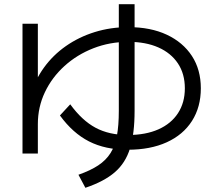

<svg xmlns="http://www.w3.org/2000/svg" viewBox="-20 -812 1040 913"><path d="M87 -82V-699H160V-359H125Q146 -431 189 -490.5Q232 -550 293.5 -593Q355 -636 430.5 -659.5Q506 -683 591 -683Q696 -683 773 -647Q850 -611 892.5 -546Q935 -481 935 -392Q935 -303 893 -237Q851 -171 773 -135.5Q695 -100 588 -100Q481 -100 403.5 -139.5Q326 -179 265 -263L314 -316Q370 -239 434.5 -204.5Q499 -170 588 -170Q673 -170 733.5 -197Q794 -224 826.5 -274Q859 -324 859 -392Q859 -461 826 -510.5Q793 -560 733 -586.5Q673 -613 591 -613Q502 -613 424 -582.5Q346 -552 286.5 -498Q227 -444 193.5 -373.5Q160 -303 160 -222V-82ZM353 19Q410 -1 447 -25.5Q484 -50 505.5 -84Q527 -118 536 -167Q545 -216 545 -285V-792H620V-285Q620 -177 598.5 -107Q577 -37 526 7Q475 51 386 81Z"/></svg>

Font: M PLUS 1 Code
Style: Regular
Weight: 400
Designer: Coji Morishita
Foundry: UNDERFOREST DESIGN
Version: Version 1.005